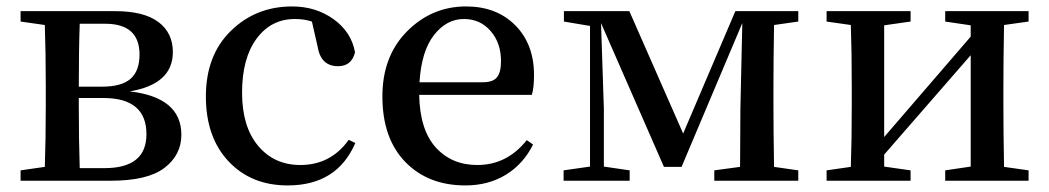

<svg xmlns="http://www.w3.org/2000/svg" viewBox="-20 -561 3257 596"><path d="M227.5 -39.1H304.7Q434.6 -39.1 434.6 -144.5Q434.6 -256.8 300.8 -256.8H224.6V-232.4Q224.6 -123 227.5 -39.1ZM306.6 -487.3H227.5Q224.6 -408.2 224.6 -292H296.9Q357.4 -292 385.3 -316.4Q413.1 -340.8 413.1 -391.6Q413.1 -487.3 306.6 -487.3ZM43.9 -526.4H336.9Q426.8 -526.4 471.7 -492.7Q516.6 -459 516.6 -399.4Q516.6 -299.8 382.8 -277.3Q543 -258.8 543 -142.6Q543 -80.1 490.7 -40Q438.5 0 324.2 0H43.9V-32.2L119.1 -43Q122.1 -127 122.1 -232.4V-293.9Q122.1 -400.4 119.1 -483.4L43.9 -494.1Z M1062.5 -127 1083 -117.2Q1026.4 14.6 873 14.6Q759.8 14.6 689.5 -60.1Q619.1 -134.8 619.1 -261.7Q619.1 -389.6 696.8 -465.3Q774.4 -541 886.7 -541Q960.9 -541 1016.1 -501Q1071.3 -460.9 1082 -398.4Q1071.3 -355.5 1029.3 -355.5Q975.6 -355.5 965.8 -417L948.2 -494.1Q924.8 -502 895.5 -502Q821.3 -502 776.4 -440.9Q731.4 -379.9 731.4 -273.4Q731.4 -168 781.2 -108.4Q831.1 -48.8 912.1 -48.8Q1006.8 -48.8 1062.5 -127Z M1282.2 -305.7H1478.5Q1510.7 -305.7 1522.9 -321.3Q1535.2 -336.9 1535.2 -371.1Q1535.2 -427.7 1502.9 -464.8Q1470.7 -502 1419.9 -502Q1366.2 -502 1327.1 -452.1Q1288.1 -402.3 1282.2 -305.7ZM1630.9 -266.6H1281.2Q1283.2 -158.2 1332.5 -103.5Q1381.8 -48.8 1461.9 -48.8Q1553.7 -48.8 1615.2 -126L1634.8 -112.3Q1604.5 -51.8 1550.3 -18.6Q1496.1 14.6 1424.8 14.6Q1308.6 14.6 1237.8 -58.6Q1167 -131.8 1167 -261.7Q1167 -386.7 1243.7 -463.9Q1320.3 -541 1426.8 -541Q1521.5 -541 1579.6 -482.4Q1637.7 -423.8 1637.7 -328.1Q1637.7 -288.1 1630.9 -266.6Z M2458 -494.1 2382.8 -483.4Q2380.9 -372.1 2380.9 -293.9V-232.4Q2380.9 -154.3 2382.8 -43L2458 -32.2V0H2197.3V-32.2L2277.3 -43L2278.3 -221.7L2284.2 -489.3L2095.7 -43H2041L1845.7 -489.3L1854.5 -222.7V-43.9L1934.6 -32.2V0H1729.5V-32.2L1811.5 -43.9V-480.5L1730.5 -494.1V-526.4H1933.6L2100.6 -146.5L2262.7 -526.4H2458Z M3172.9 -494.1 3096.7 -483.4Q3094.7 -372.1 3094.7 -293.9V-232.4Q3094.7 -154.3 3096.7 -43L3172.9 -32.2V0H2914.1V-32.2L2993.2 -43.9V-389.6L2724.6 -81.1V-43.9L2806.6 -32.2V0H2545.9V-32.2L2621.1 -43Q2624 -127 2624 -232.4V-293.9Q2624 -400.4 2621.1 -483.4L2545.9 -494.1V-526.4H2806.6V-494.1L2724.6 -482.4V-135.7L2993.2 -447.3V-482.4L2914.1 -494.1V-526.4H3172.9Z"/></svg>

Font: GenYoMin TW TTF SemiBold
Style: Regular
Weight: 600
Version: Version 1.300